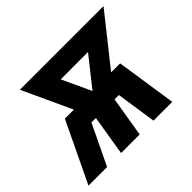

<svg xmlns="http://www.w3.org/2000/svg" viewBox="-150 -702 875 875"><g transform="rotate(-45 287.5 -265.0)"><path d="M-26 0 114 -292H172L62 -530H601L412 -292H470L514 0H393L364 -194H336L304 0H184L216 -194H187L155 -127L94 0ZM292 -292 403 -432H227Z"/></g></svg>

Font: Iosevka Curly HvExObl
Style: Regular
Weight: 900
Width: 7
Italic angle: -9°
Monospace: yes
Designer: Belleve Invis
Foundry: Belleve Invis
Version: Version 11.1.0; ttfautohint (v1.8.3)